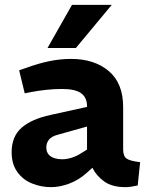

<svg xmlns="http://www.w3.org/2000/svg" viewBox="-20 -764 608 792"><path d="M191 8Q150 8 112.5 -7Q75 -22 51.5 -54.5Q28 -87 28 -136Q28 -201 69 -237Q110 -273 189 -290L339 -323V-325Q339 -362 314.5 -379.5Q290 -397 236 -397Q204 -397 171 -393.5Q138 -390 107 -384L82 -379L59 -474L88 -484Q137 -502 182.5 -511.5Q228 -521 273 -521Q369 -521 428.5 -471Q488 -421 488 -322V-148Q488 -120 502 -110Q516 -100 558 -95L548 1Q535 4 521.5 6Q508 8 498 8Q443 8 410.5 -15Q378 -38 361 -72L339 -52Q306 -22 266.5 -7Q227 8 191 8ZM237 -107Q255 -107 276 -113.5Q297 -120 318 -134L339 -147V-242L221 -209Q193 -202 182 -188Q171 -174 171 -156Q171 -132 188.5 -119.5Q206 -107 237 -107ZM176 -566 277 -744H441L293 -566Z"/></svg>

Font: REM Medium SemiBold
Style: Regular
Weight: 600
Version: Version 1.005;gftools[0.9.28]